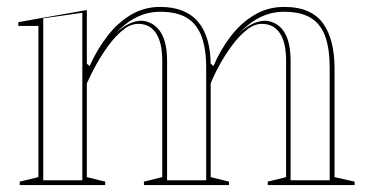

<svg xmlns="http://www.w3.org/2000/svg" viewBox="-20 -535 1068 555"><path d="M37 0V-10L91 -23V-460H33V-471L231 -506V-351L239 -344Q261 -393 291 -431.5Q321 -470 359 -492.5Q397 -515 443 -515Q480 -515 507.5 -504Q535 -493 553 -471.5Q571 -450 580 -418.5Q589 -387 589 -346V-23L642 -10V0H396V-10L449 -23V-359Q449 -412 431 -439Q413 -466 380 -466Q357 -466 335.5 -448.5Q314 -431 294 -404Q274 -377 258 -348Q242 -319 231 -294V-23L284 -10V0ZM754 0V-10L807 -23V-359Q807 -412 789 -439Q771 -466 737 -466Q715 -466 693 -448.5Q671 -431 651 -404Q631 -377 615 -348Q599 -319 589 -294V-351L597 -344Q618 -393 648 -431.5Q678 -470 716.5 -492.5Q755 -515 801 -515Q842 -515 870 -502.5Q898 -490 914.5 -466.5Q931 -443 939 -410.5Q947 -378 947 -339V-23L1005 -10V0ZM105 -14H218V-498L105 -482ZM463 -14H576V-339Q576 -394 562.5 -430Q549 -466 520 -483.5Q491 -501 443 -501Q407 -501 375.5 -485.5Q344 -470 313 -438Q335 -458 354.5 -467Q374 -476 393 -475Q427 -470 445 -441Q463 -412 463 -359ZM820 -14H933V-339Q933 -394 920 -430Q907 -466 878 -483.5Q849 -501 801 -501Q765 -501 733 -485.5Q701 -470 670 -438Q692 -458 712 -467Q732 -476 751 -475Q785 -470 802.5 -441Q820 -412 820 -359Z"/></svg>

Font: Kalnia Glaze Thin Medium
Style: Regular
Weight: 500
Version: Version 1.110